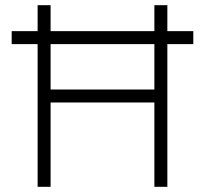

<svg xmlns="http://www.w3.org/2000/svg" viewBox="-20 -720 790 740"><path d="M25 -550H125V0H175V-325H575V0H625V-550H725V-600H625V-700H575V-600H175V-700H125V-600H25ZM175 -375V-550H575V-375Z"/></svg>

Font: LS-VG5000 Light
Style: Regular
Weight: 400
Designer: Justin Bihan, 2021
Foundry: Justin Bihan, 2021
Version: Version 1.000;Glyphs 3.1.2 (3151)